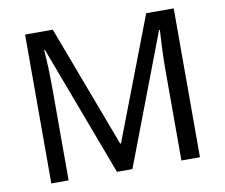

<svg xmlns="http://www.w3.org/2000/svg" viewBox="-78 -810 1064 907"><g transform="rotate(-10 453.5 -357.0)"><path d="M412 0 177 -626H173Q176 -595 178 -542.5Q180 -490 180 -433V0H97V-714H230L450 -129H454L678 -714H810V0H721V-439Q721 -491 723.5 -542Q726 -593 728 -625H724L486 0Z"/></g></svg>

Font: Apis
Style: Regular
Weight: 400
Designer: Monotype Design Team
Foundry: Monotype Imaging Inc.
Version: Version 2.000; build 0001